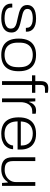

<svg xmlns="http://www.w3.org/2000/svg" viewBox="1106 -1877 783 3035"><g transform="rotate(90 1497.5 -359.5)"><path d="M267 12Q213 12 170 2.5Q127 -7 97.5 -26.5Q68 -46 52.5 -75Q37 -104 37 -143Q37 -148 37.5 -153Q38 -158 39 -162H100Q99 -158 99 -154Q99 -150 99 -147Q99 -104 122.5 -80.5Q146 -57 185.5 -48.5Q225 -40 271 -40Q316 -40 352.5 -50Q389 -60 410.5 -81.5Q432 -103 432 -137Q432 -178 409 -198.5Q386 -219 346.5 -229.5Q307 -240 257 -250Q215 -259 178.5 -269.5Q142 -280 115 -296.5Q88 -313 73.5 -337.5Q59 -362 59 -399Q59 -430 71.5 -455.5Q84 -481 110 -499.5Q136 -518 177 -528Q218 -538 274 -538Q330 -538 369.5 -526.5Q409 -515 433.5 -494.5Q458 -474 469.5 -448Q481 -422 481 -393Q481 -390 481 -386.5Q481 -383 480 -377H420V-387Q420 -419 403.5 -441Q387 -463 354 -474.5Q321 -486 272 -486Q241 -486 213.5 -481.5Q186 -477 165 -467.5Q144 -458 132.5 -442Q121 -426 121 -402Q121 -369 143 -351.5Q165 -334 201 -324.5Q237 -315 277 -306Q318 -297 356.5 -287Q395 -277 426 -261.5Q457 -246 475.5 -218.5Q494 -191 494 -147Q494 -107 478 -77Q462 -47 432.5 -27.5Q403 -8 361 2Q319 12 267 12Z M848 12Q764 12 706.5 -18.5Q649 -49 619.5 -110Q590 -171 590 -263Q590 -356 619.5 -416.5Q649 -477 706.5 -507.5Q764 -538 848 -538Q933 -538 990 -507.5Q1047 -477 1076.5 -416.5Q1106 -356 1106 -263Q1106 -171 1076.5 -110Q1047 -49 990 -18.5Q933 12 848 12ZM848 -40Q907 -40 950.5 -61.5Q994 -83 1018 -129.5Q1042 -176 1042 -251V-275Q1042 -352 1018 -397.5Q994 -443 950.5 -464.5Q907 -486 848 -486Q790 -486 746.5 -464.5Q703 -443 678.5 -397.5Q654 -352 654 -275V-251Q654 -176 678.5 -129.5Q703 -83 746.5 -61.5Q790 -40 848 -40Z M1263 0V-474H1171V-526H1263V-619Q1263 -646 1271 -671.5Q1279 -697 1303 -714Q1327 -731 1372 -731Q1387 -731 1400 -730Q1413 -729 1425 -727.5Q1437 -726 1447 -723V-679H1384Q1353 -679 1338 -664.5Q1323 -650 1323 -622V-526H1447V-474H1323V0Z M1535 0V-526H1582L1588 -430H1594Q1599 -452 1614 -477Q1629 -502 1657 -520Q1685 -538 1728 -538Q1743 -538 1756.5 -536Q1770 -534 1778 -532V-478H1744Q1701 -478 1672.5 -461.5Q1644 -445 1627 -417.5Q1610 -390 1602.5 -357.5Q1595 -325 1595 -294V0Z M2093 12Q2010 12 1952.5 -17.5Q1895 -47 1865 -108.5Q1835 -170 1835 -263Q1835 -356 1865 -417Q1895 -478 1953 -508Q2011 -538 2096 -538Q2181 -538 2236 -507Q2291 -476 2317.5 -421.5Q2344 -367 2344 -295V-246H1899Q1900 -171 1925 -125.5Q1950 -80 1994 -60Q2038 -40 2097 -40Q2145 -40 2179 -52.5Q2213 -65 2235 -84.5Q2257 -104 2268 -128Q2279 -152 2280 -175H2339Q2338 -142 2324 -109Q2310 -76 2281.5 -48.5Q2253 -21 2206 -4.5Q2159 12 2093 12ZM1900 -297H2281Q2281 -351 2266 -387.5Q2251 -424 2224.5 -445.5Q2198 -467 2163.5 -476.5Q2129 -486 2091 -486Q2036 -486 1994 -466Q1952 -446 1927.5 -404.5Q1903 -363 1900 -297Z M2654 12Q2565 12 2515.5 -28.5Q2466 -69 2466 -168V-526H2526V-176Q2526 -132 2537 -105.5Q2548 -79 2567.5 -65Q2587 -51 2613.5 -46.5Q2640 -42 2670 -42Q2717 -42 2759.5 -63Q2802 -84 2830 -124.5Q2858 -165 2858 -220V-526H2918V0H2872L2865 -91H2858Q2831 -50 2798 -27.5Q2765 -5 2728 3.5Q2691 12 2654 12Z"/></g></svg>

Font: Archivo SemiExpanded ExtraLight
Style: Regular
Weight: 250
Width: 6
Designer: Hector Gatti
Foundry: Omnibus-Type
Version: Version 2.001